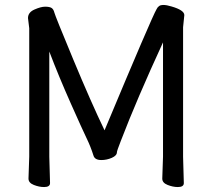

<svg xmlns="http://www.w3.org/2000/svg" viewBox="-20 -738 857 775"><path d="M698 17Q678 17 656.5 8.5Q635 0 635 -17L638 -106V-567Q532 -337 468 -170Q452 -129 452 -124Q452 -110 431.5 -101Q411 -92 389 -92Q362 -92 357 -111Q346 -146 330 -179Q314 -212 265.5 -321Q217 -430 179 -530V-105L182 1Q182 17 158 17Q138 17 116.5 8.5Q95 0 95 -17L98 -106V-624L93 -665Q93 -688 119 -699.5Q145 -711 162 -711Q180 -711 188 -706Q196 -701 199.5 -687Q203 -673 275.5 -498.5Q348 -324 402 -212Q593 -669 612 -701Q620 -718 638 -718Q653 -718 672 -712Q724 -697 724 -677L719 -628V-105L722 1Q722 17 698 17Z"/></svg>

Font: LXGW WenKai Lite Medium
Style: Regular
Weight: 500
Designer: LXGW / Fontworks Inc.
Foundry: LXGW / Fontworks Inc.
Version: Version 1.511; March 25, 2025